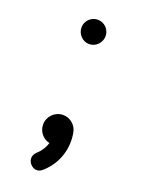

<svg xmlns="http://www.w3.org/2000/svg" viewBox="-123 -564 537 733"><g transform="rotate(20 146.0 -197.5)"><path d="M85 -60C85 -31 105 -7 132 -1C126 19 114 37 98 51C64.1 82.5 111.1 133.6 144 103C194 60 216 -6 204 -70C199 -98 175 -120 145 -120C112 -120 85 -93 85 -60ZM96 -458C96 -431 118 -408 145 -408C172 -408 194 -431 194 -458C194 -485 172 -507 145 -507C118 -507 96 -485 96 -458Z"/></g></svg>

Font: Noto Sans Duployan
Style: Regular
Weight: 400
Designer: David Corbett
Foundry: David Corbett
Version: Version 3.002